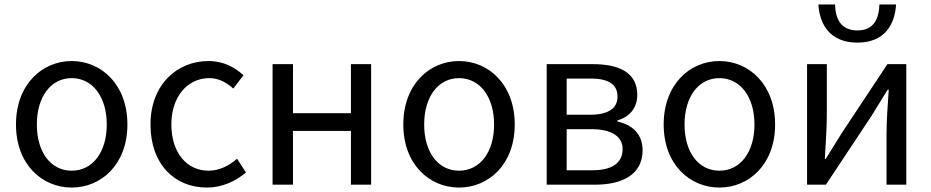

<svg xmlns="http://www.w3.org/2000/svg" viewBox="-20 -832 4195 865"><path d="M303 13C436 13 554 -91 554 -271C554 -452 436 -557 303 -557C170 -557 52 -452 52 -271C52 -91 170 13 303 13ZM303 -63C209 -63 146 -146 146 -271C146 -396 209 -480 303 -480C397 -480 461 -396 461 -271C461 -146 397 -63 303 -63Z M912 13C977 13 1039 -13 1088 -55L1048 -117C1014 -87 970 -63 920 -63C820 -63 752 -146 752 -271C752 -396 824 -480 923 -480C965 -480 1000 -461 1031 -433L1077 -493C1039 -527 990 -557 919 -557C779 -557 658 -452 658 -271C658 -91 768 13 912 13Z M1208 0H1300V-242H1561V0H1652V-543H1561V-322H1300V-543H1208Z M2048 13C2181 13 2299 -91 2299 -271C2299 -452 2181 -557 2048 -557C1915 -557 1797 -452 1797 -271C1797 -91 1915 13 2048 13ZM2048 -63C1954 -63 1891 -146 1891 -271C1891 -396 1954 -480 2048 -480C2142 -480 2206 -396 2206 -271C2206 -146 2142 -63 2048 -63Z M2443 0H2661C2786 0 2875 -47 2875 -155C2875 -233 2823 -271 2761 -285V-289C2817 -306 2851 -345 2851 -405C2851 -504 2771 -543 2651 -543H2443ZM2533 -315V-478H2642C2727 -478 2762 -448 2762 -397C2762 -347 2726 -315 2636 -315ZM2533 -65V-250H2645C2737 -250 2785 -216 2785 -161C2785 -100 2741 -65 2650 -65Z M3221 13C3354 13 3472 -91 3472 -271C3472 -452 3354 -557 3221 -557C3088 -557 2970 -452 2970 -271C2970 -91 3088 13 3221 13ZM3221 -63C3127 -63 3064 -146 3064 -271C3064 -396 3127 -480 3221 -480C3315 -480 3379 -396 3379 -271C3379 -146 3315 -63 3221 -63Z M3616 0H3701L3907 -311C3927 -344 3958 -394 3979 -428H3984C3979 -357 3974 -285 3974 -227V0H4063V-543H3978L3772 -232C3752 -199 3721 -149 3700 -116H3696C3700 -186 3705 -259 3705 -316V-543H3616ZM3843 -640C3968 -640 4012 -725 4017 -812H3942C3940 -748 3917 -695 3843 -695C3767 -695 3744 -748 3742 -812H3667C3672 -725 3717 -640 3843 -640Z"/></svg>

Font: Source Han Sans KR
Style: Regular
Weight: 400
Designer: Ryoko NISHIZUKA 西塚涼子 (kana, bopomofo & ideographs); Paul D. Hunt (Latin, Greek & Cyrillic); Sandoll Communications 산돌커뮤니
Foundry: Adobe
Version: Version 2.004;hotconv 1.0.118;makeotfexe 2.5.65603